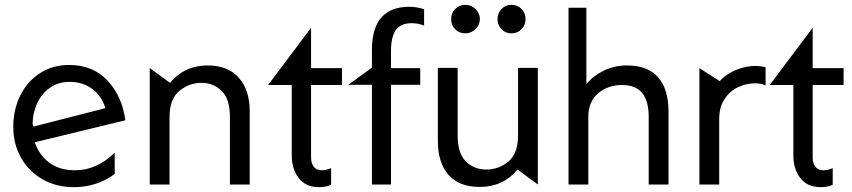

<svg xmlns="http://www.w3.org/2000/svg" viewBox="-20 -764 3527 795"><path d="M290 -59Q226 -59 184 -90.5Q142 -122 124 -175L499 -266Q486 -365 425.5 -430Q365 -495 266 -495Q198 -495 145.5 -461Q93 -427 64 -368.5Q35 -310 35 -239Q35 -167 67.5 -110Q100 -53 157 -21Q214 11 285 11Q336 11 379.5 -4Q423 -19 455 -44V-132Q382 -59 290 -59ZM269 -425Q324 -425 363.5 -394.5Q403 -364 416 -316L119 -240L115 -249Q115 -294 133 -334.5Q151 -375 186 -400Q221 -425 269 -425Z M840 -493Q744 -493 684 -421L600 -482V0H682V-280Q682 -354 722.5 -387.5Q763 -421 814 -421Q864 -421 898 -387.5Q932 -354 932 -280V0H1014V-303Q1014 -391 969 -442Q924 -493 840 -493Z M1302 11Q1330 11 1351 1V-68Q1332 -59 1312 -59Q1290 -59 1279 -74Q1268 -89 1268 -112V-412H1396V-482H1268V-649L1090 -412H1188V-120Q1188 -64 1217 -26.5Q1246 11 1302 11Z M1675 -736Q1520 -736 1520 -557V-484L1422 -413H1520V0H1599V-413H1720V-482H1599V-553Q1599 -611 1619 -639.5Q1639 -668 1685 -668Q1712 -668 1736 -658V-726Q1704 -736 1675 -736Z M1967 10Q2063 10 2123 -62L2207 0V-483H2125V-203Q2125 -128 2085 -95Q2045 -62 1993 -62Q1943 -62 1909 -95.5Q1875 -129 1875 -203V-483H1793V-180Q1793 -91 1836.5 -40.5Q1880 10 1967 10ZM1848 -685Q1848 -660 1864.5 -643Q1881 -626 1907 -626Q1931 -626 1949 -643.5Q1967 -661 1967 -685Q1967 -709 1949 -726.5Q1931 -744 1907 -744Q1882 -744 1865 -727Q1848 -710 1848 -685ZM2040 -685Q2040 -660 2056.5 -643Q2073 -626 2097 -626Q2123 -626 2139.5 -643Q2156 -660 2156 -685Q2156 -710 2139.5 -727Q2123 -744 2097 -744Q2073 -744 2056.5 -726.5Q2040 -709 2040 -685Z M2576 -493Q2524 -493 2480 -471.5Q2436 -450 2408 -416V-732H2334V0H2416V-280Q2416 -343 2456.5 -377.5Q2497 -412 2555 -412Q2612 -412 2639 -379Q2666 -346 2666 -280V0H2748V-303Q2748 -394 2705.5 -443.5Q2663 -493 2576 -493Z M3108 -491Q3068 -491 3027.5 -474.5Q2987 -458 2960 -428L2876 -482V0H2958V-271Q2958 -321 2980.5 -354.5Q3003 -388 3037 -403.5Q3071 -419 3106 -419Q3133 -419 3150 -410V-486Q3128 -491 3108 -491Z M3379 11Q3407 11 3428 1V-68Q3409 -59 3389 -59Q3367 -59 3356 -74Q3345 -89 3345 -112V-412H3473V-482H3345V-649L3167 -412H3265V-120Q3265 -64 3294 -26.5Q3323 11 3379 11Z"/></svg>

Font: Geom Light
Style: Regular
Weight: 300
Version: Version 1.102